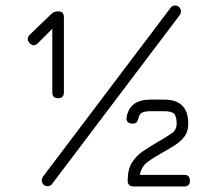

<svg xmlns="http://www.w3.org/2000/svg" viewBox="-20 -674 766 694"><path d="M190 -319Q169 -319 169 -340V-590L190 -591L117 -518Q102 -503 87 -518Q73.5 -533 87 -548L164 -622Q170 -628 176 -630.5Q182 -633 190 -633Q211 -633 211 -612V-340Q211 -319 190 -319ZM152 -1Q143 -1 137 -7Q131 -13 131 -22Q131 -26 132.2 -29Q133.5 -32 135 -35L596 -645Q602 -654 613 -654Q622 -654 628 -648Q634 -642 634 -633Q634 -629.5 632.8 -626.2Q631.5 -623 630 -620L169 -10Q163 -1 152 -1ZM645.5 0H462.5Q453 0 447.2 -5.2Q441.5 -10.5 441.5 -21Q441.5 -61.5 457 -86.2Q472.5 -111 496.5 -127.2Q520.5 -143.5 545.5 -158Q583 -180 600.8 -192.2Q618.5 -204.5 618.5 -227Q618.5 -253.5 609.2 -262.8Q600 -272 573.5 -272H523.5Q503.5 -272 493.5 -266.8Q483.5 -261.5 480.5 -247Q478.5 -237.5 473.5 -232.2Q468.5 -227 458.5 -227Q448 -227 442 -232.8Q436 -238.5 437.5 -249Q448 -314 523.5 -314H573.5Q660.5 -314 660.5 -227Q660.5 -199 647 -180.8Q633.5 -162.5 612 -149Q590.5 -135.5 566.5 -122Q533.5 -103.5 512.2 -87.5Q491 -71.5 485.5 -42H645.5Q666.5 -42 666.5 -21Q666.5 0 645.5 0Z"/></svg>

Font: Jura Light Light
Style: Regular
Weight: 300
Version: Version 5.106